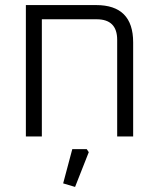

<svg xmlns="http://www.w3.org/2000/svg" viewBox="-20 -538 624 757"><path d="M82 0V-518H359Q505 -518 505 -371V0H442V-381Q442 -462 361 -462H145V0ZM229 185 265 50H322L330 62L276 199Z"/></svg>

Font: Oxanium ExtraLight Light
Style: Regular
Weight: 300
Version: Version 2.000